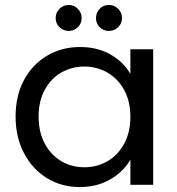

<svg xmlns="http://www.w3.org/2000/svg" viewBox="-20 -747 716 776"><path d="M43 -276Q43 -360 77 -423.5Q111 -487 170.5 -522Q230 -557 303 -557Q375 -557 428 -526Q481 -495 507 -448V-548H599V0H507V-102Q480 -54 426.5 -22.5Q373 9 302 9Q229 9 170 -27Q111 -63 77 -128Q43 -193 43 -276ZM507 -275Q507 -337 482 -383Q457 -429 414.5 -453.5Q372 -478 321 -478Q270 -478 228 -454Q186 -430 161 -384Q136 -338 136 -276Q136 -213 161 -166.5Q186 -120 228 -95.5Q270 -71 321 -71Q372 -71 414.5 -95.5Q457 -120 482 -166.5Q507 -213 507 -275ZM258 -622Q236 -622 220.5 -637Q205 -652 205 -674Q205 -696 220.5 -711.5Q236 -727 258 -727Q279 -727 294.5 -711.5Q310 -696 310 -674Q310 -652 294.5 -637Q279 -622 258 -622ZM420 -622Q398 -622 383 -637Q368 -652 368 -674Q368 -696 383 -711.5Q398 -727 420 -727Q442 -727 457.5 -711.5Q473 -696 473 -674Q473 -652 457.5 -637Q442 -622 420 -622Z"/></svg>

Font: Fz Poppins
Style: Regular
Weight: 400
Designer: Ninad Kale (Devanagari), Jonny Pinhorn (Latin)
Foundry: Indian Type Foundry
Version: Vit hóa bi Vntype.Com & FontZin.Com